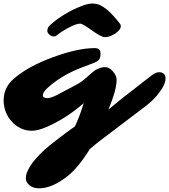

<svg xmlns="http://www.w3.org/2000/svg" viewBox="-98 -738 945 1073"><path d="M178.2 -544.4Q166.5 -555.2 166.5 -564.5Q166.5 -581.5 176.5 -592Q186.5 -602.5 203.9 -616.5Q221.2 -630.4 242.4 -644.5Q263.7 -658.7 287.6 -671.9Q311.5 -685.1 335.9 -695.3Q388.2 -718.3 416 -718.3Q443.8 -718.3 463.4 -708.3Q482.9 -698.2 502 -682.6Q529.8 -659.2 569.8 -608.9Q577.1 -601.6 577.1 -591.3Q577.1 -581.1 568.1 -570.1Q559.1 -559.1 545.9 -550.3Q515.1 -530.3 487.8 -530.3Q468.3 -530.3 415.8 -568.1Q363.3 -606 350.8 -606Q338.4 -606 322.5 -600.1Q306.6 -594.2 288.1 -584.7Q269.5 -575.2 251 -563.2Q232.4 -551.3 222.4 -542.7Q212.4 -534.2 204.3 -534.2Q196.3 -534.2 189.9 -536.9Q183.6 -539.6 178.2 -544.4ZM167.5 -189.5Q185.5 -189.5 220.2 -207L326.2 -263.2Q355.5 -278.3 378.4 -298.8L413.1 -329.1Q450.2 -362.8 490.7 -362.8Q511.7 -362.8 532.7 -339.4Q553.7 -315.9 553.7 -291.5Q553.7 -235.4 507.8 -125.5L585.9 -189.5L747.1 -314.9Q772.9 -334.5 790 -334.5Q827.1 -334.5 827.1 -298.8Q827.1 -262.2 779.3 -204.6Q756.8 -177.2 716.8 -145.5L446.3 59.6Q419.4 81.1 403.8 95.2Q339.4 199.2 279.8 246.1Q193.4 314.5 119.6 314.5Q86.4 314.5 65.4 295.9Q46.4 279.8 46.4 258.3Q46.4 238.3 57.1 215.1Q67.9 191.9 85.9 168.5Q104 145 127 122.1Q149.9 99.1 175.8 77.6Q244.1 23.4 272.9 2.9L320.8 -31.7Q349.1 -91.8 369.6 -161.6Q275.4 -78.6 168.9 -31.2Q115.7 -7.3 80.6 -7.3Q45.4 -7.3 16.1 -22Q-13.2 -36.6 -34.2 -60.5Q-77.6 -110.8 -77.6 -177.2Q-77.6 -246.6 -25.4 -293.9Q53.2 -365.2 197.3 -418Q335.9 -469.2 432.1 -469.2Q463.9 -469.2 463.9 -438Q463.9 -416.5 455.8 -405Q447.8 -393.6 417.2 -382.8Q386.7 -372.1 349.9 -357.4Q313 -342.8 280 -325.2Q247.1 -307.6 217.3 -286.6Q187.5 -265.6 164.6 -243.7Q141.6 -221.7 141.6 -205.6Q141.6 -189.5 167.5 -189.5Z"/></svg>

Font: Sarina
Style: Regular
Weight: 400
Designer: James Grieshaber
Foundry: James Grieshaber
Version: Version 1.001